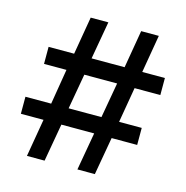

<svg xmlns="http://www.w3.org/2000/svg" viewBox="-104 -795 863 893"><g transform="rotate(15 328.0 -349.0)"><path d="M347 0H431L463 -182H586V-264H477L506 -434H630V-516H521L552 -698H467L436 -516H277L309 -698H224L193 -516H70V-434H178L150 -264H26V-182H135L104 0H189L221 -182H379ZM234 -264 264 -434H422L392 -264Z"/></g></svg>

Font: IBM Plex Thai Looped SemiBold
Style: Regular
Weight: 600
Designer: Mike Abbink, Paul van der Laan, Pieter van Rosmalen, Ben Mitchell, Mark Frömberg
Foundry: Bold Monday
Version: Version 1.0